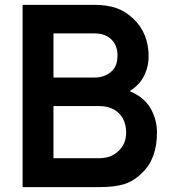

<svg xmlns="http://www.w3.org/2000/svg" viewBox="-20 -770 706 790"><path d="M626 -227Q626 -116 564.5 -58.5Q531 -25 491.5 -12.5Q452.5 0 384.5 0H73V-750H370Q420 -750 458 -737Q496 -724 528 -693.5Q591.5 -634.5 591.5 -537.5Q591.5 -501 577.5 -468.2Q563.5 -435.5 540.5 -415.5Q536.5 -411.5 529.8 -406.5Q523 -401.5 513.5 -395Q545.5 -382 570 -360.5Q596 -337.5 611 -301Q626 -264 626 -227ZM200 -632.5V-451H368.5Q416.5 -451 445 -482.5Q463.5 -504 463.5 -542.5Q463.5 -582.5 438.5 -607.5Q413.5 -632.5 368.5 -632.5ZM499 -224Q499 -271 473 -300Q442.5 -333.5 388.5 -333.5H200V-119H385.5Q412.5 -119 432.2 -126.2Q452 -133.5 469 -150Q499 -179 499 -224Z"/></svg>

Font: Russisch Sans
Style: Bold
Weight: 700
Designer: Michael Sharanda (font) & Cristiano Sobral (main changes)
Foundry: Michael Sharanda
Version: Version 2.00;September 8, 2020;FontCreator 13.0.0.2681 64-bi